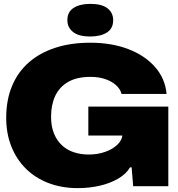

<svg xmlns="http://www.w3.org/2000/svg" viewBox="-20 -959 917 989"><path d="M380 10Q298 10 230 -16Q162 -42 113.5 -90Q65 -138 38.5 -204.5Q12 -271 12 -352Q12 -444 42 -516Q72 -588 128.5 -637.5Q185 -687 265 -713Q345 -739 445 -739Q555 -739 641 -706Q727 -673 779 -613.5Q831 -554 838 -475H606Q600 -500 578 -520Q556 -540 522.5 -551.5Q489 -563 446 -563Q376 -563 331 -537Q286 -511 264.5 -465Q243 -419 243 -358Q243 -310 257 -274Q271 -238 296.5 -213Q322 -188 358 -175.5Q394 -163 437 -163Q483 -163 522.5 -177Q562 -191 586.5 -215.5Q611 -240 611 -271V-294L639 -261H435V-410H847V0H666L658 -97H650Q630 -63 589 -39Q548 -15 494.5 -2.5Q441 10 380 10ZM445 -771Q385 -771 356 -794.5Q327 -818 327 -855Q327 -898 359.5 -918.5Q392 -939 445 -939Q505 -939 534 -916Q563 -893 563 -855Q563 -812 530.5 -791.5Q498 -771 445 -771Z"/></svg>

Font: Mona Sans Expanded Black
Style: Regular
Weight: 900
Width: 7
Designer: Deni Anggara
Foundry: GitHub
Version: Version 2.000